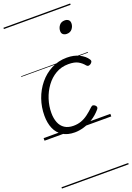

<svg xmlns="http://www.w3.org/2000/svg" viewBox="-225 -962 975 1414"><g transform="rotate(-20 262.0 -255.0)"><path d="M232 19Q175 19 137 -5Q99 -29 80.5 -72Q62 -115 62 -173Q62 -240 83.5 -301.5Q105 -363 145 -412Q185 -461 240.5 -490Q296 -519 363 -519Q418 -519 459 -498.5Q500 -478 520 -447Q526 -438 524 -431Q522 -424 512 -415Q501 -408 493 -408Q485 -408 478 -416Q459 -440 432 -455Q405 -470 357 -470Q302 -470 258 -444.5Q214 -419 182.5 -376Q151 -333 134 -280.5Q117 -228 117 -174Q117 -132 130 -99Q143 -66 170.5 -48Q198 -30 239 -30Q271 -30 298.5 -39.5Q326 -49 352.5 -68.5Q379 -88 408 -116Q417 -124 425 -122.5Q433 -121 440 -115Q448 -108 449 -100Q450 -92 442 -83Q411 -47 374.5 -24.5Q338 -2 301.5 8.5Q265 19 232 19ZM424 -683Q407 -683 395.5 -692Q384 -701 384 -719Q384 -743 399 -762.5Q414 -782 442 -782Q459 -782 470.5 -773Q482 -764 482 -745Q482 -722 467 -702.5Q452 -683 424 -683ZM0 365H523V375H0ZM0 -20H523V0H0ZM0 -505H523V-500H0ZM0 -885H523V-875H0Z"/></g></svg>

Font: Playwrite DK Uloopet Guides
Style: Regular
Weight: 400
Designer: Veronika Burian, José Scaglione
Foundry: TypeTogether
Version: Version 1.003